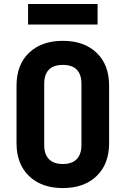

<svg xmlns="http://www.w3.org/2000/svg" viewBox="-20 -948 640 978"><path d="M300 10Q191.8 10 128 -51.2Q64.2 -112.5 64.2 -218.5V-511.5Q64.2 -618.4 128 -679.2Q191.8 -740 300 -740Q408.2 -740 472 -679.2Q535.8 -618.4 535.8 -511.7V-218.5Q535.8 -112.5 472 -51.2Q408.2 10 300 10ZM300 -112.6Q347.1 -112.6 371 -137.6Q394.8 -162.6 394.8 -208.5V-521.5Q394.8 -568.2 371.4 -592.8Q348 -617.4 300 -617.4Q252.2 -617.4 228.7 -592.8Q205.2 -568.2 205.2 -521.5V-208.5Q205.2 -162.6 229.1 -137.6Q253 -112.6 300 -112.6ZM123 -823V-927.7H477V-823Z"/></svg>

Font: JetBrains Mono
Style: Regular
Weight: 400
Monospace: yes
Designer: Philipp Nurullin, Konstantin Bulenkov
Foundry: JetBrains
Version: Version 2.305